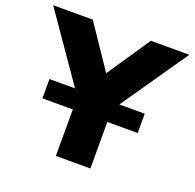

<svg xmlns="http://www.w3.org/2000/svg" viewBox="-165 -834 975 962"><g transform="rotate(20 322.0 -352.5)"><path d="M230 0V-360L268 -259L-41 -705H170L343 -449H307L480 -705H685L377 -259L414 -360V0ZM68 -248V-351H576V-248Z"/></g></svg>

Font: Nunito Sans 12pt Black
Style: Regular
Weight: 900
Designer: Vernon Adams
Foundry: Vernon Adams
Version: Version 3.101;gftools[0.9.27]